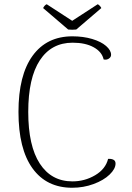

<svg xmlns="http://www.w3.org/2000/svg" viewBox="-20 -872 621 904"><path d="M67 -345Q67 -518 133.5 -609.5Q200 -701 321 -701Q372 -701 414 -688.5Q456 -676 479.5 -655.5Q503 -635 503 -614Q503 -603 492.5 -596Q482 -589 468 -592Q460 -628 421 -649.5Q382 -671 322 -671Q222 -671 167.5 -588Q113 -505 113 -345Q113 -185 167.5 -101.5Q222 -18 321 -18Q379 -18 428 -47Q477 -76 489 -124Q504 -125 514 -120Q524 -115 524 -102Q524 -77 496 -50Q468 -23 420.5 -5.5Q373 12 320 12Q199 12 133 -79.5Q67 -171 67 -345ZM320 -732Q307 -732 301 -733L183 -834Q190 -848 200 -852L320 -774L440 -852Q445 -850 450 -844.5Q455 -839 457 -834L339 -733Q333 -732 320 -732Z"/></svg>

Font: Arima Madurai ExtraLight
Style: Regular
Weight: 275
Designer: Joana Correia and Natanael Gama
Foundry: NDISCOVER
Version: Version 1.019